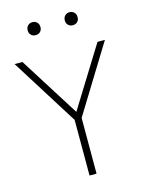

<svg xmlns="http://www.w3.org/2000/svg" viewBox="-124 -831 670 899"><g transform="rotate(-15 211.0 -381.5)"><path d="M196 0V-286L204 -257L-8 -595H30L219 -295H208L394 -595H430L222 -257L230 -286V0ZM303 -700Q289.5 -700 280.8 -708.5Q272 -717 272 -731Q272 -745.5 280.8 -754.2Q289.5 -763 303 -763Q316.5 -763 325.2 -754.2Q334 -745.5 334 -731Q334 -717 325.2 -708.5Q316.5 -700 303 -700ZM123 -700Q109.5 -700 100.8 -708.5Q92 -717 92 -731Q92 -745.5 100.8 -754.2Q109.5 -763 123 -763Q136.5 -763 145.2 -754.2Q154 -745.5 154 -731Q154 -717 145.2 -708.5Q136.5 -700 123 -700Z"/></g></svg>

Font: Encode Sans SC Condensed Thin
Style: Regular
Weight: 100
Width: 3
Designer: Multiple Designers
Foundry: Impallari Type
Version: Version 3.002